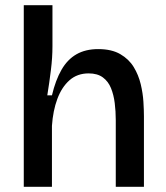

<svg xmlns="http://www.w3.org/2000/svg" viewBox="-20 -723 642 743"><path d="M72 0V-312V-703H183V-544Q183 -522 181.5 -499Q180 -476 177 -452Q174 -428 170.5 -403Q167 -378 163 -354H181Q195 -413 218 -453Q241 -493 276 -513Q311 -533 360 -533Q412 -533 445.5 -513.5Q479 -494 497.5 -463.5Q516 -433 524.5 -397.5Q533 -362 535 -329Q537 -296 537 -273V0H428V-258Q428 -292 424 -324Q420 -356 409.5 -382Q399 -408 378 -423.5Q357 -439 323 -439Q279 -439 249 -412.5Q219 -386 202 -340.5Q185 -295 181 -236V0Z"/></svg>

Font: Bricolage Grotesque 48pt Condensed ExtraBold Medium
Style: Regular
Weight: 500
Version: Version 1.000;gftools[0.9.30]